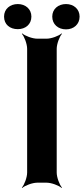

<svg xmlns="http://www.w3.org/2000/svg" viewBox="-61 -902 413 948"><path d="M219 -50V-661C219 -685 233 -722 245 -735L243 -737C230 -725 193 -711 169 -711H123C99 -711 62 -725 49 -737L47 -735C59 -722 73 -685 73 -661V-50C73 -26 59 11 47 24L49 26C62 14 99 0 123 0H169C193 0 230 14 243 26L245 24C233 11 219 -26 219 -50ZM27 -758C65 -758 94 -782 94 -820C94 -857 65 -882 27 -882C-11 -882 -41 -858 -41 -820C-41 -781 -12 -758 27 -758ZM265 -757C303 -757 332 -782 332 -820C332 -857 303 -882 265 -882C227 -882 197 -858 197 -820C197 -782 226 -757 265 -757Z"/></svg>

Font: Asimov
Style: EdgeExtreme
Weight: 500
Designer: Google
Version: Version 2.000980: 2014